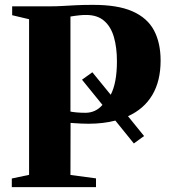

<svg xmlns="http://www.w3.org/2000/svg" viewBox="-20 -769 700 789"><path d="M28.5 0V-35.5L99.5 -50.5V-690L30 -706.5V-743H188Q212 -743 237.2 -744.5Q262.5 -746 292.5 -747.5Q322.5 -749 360 -749Q463 -749.5 524.2 -722.5Q585.5 -695.5 612.8 -644.2Q640 -593 640 -520Q640 -436 605.8 -378.5Q571.5 -321 506 -291.5L572 -210L530 -179.5L454 -273.5Q429.5 -267 401.8 -263.8Q374 -260.5 343.5 -260.5Q329.5 -260.5 314 -261.2Q298.5 -262 286.5 -262.8Q274.5 -263.5 270 -264L269.5 -50L374.5 -36V0ZM331.5 -305.5Q351.5 -305.5 369.2 -313.5Q387 -321.5 401 -338L317 -441.5L359.5 -472L435 -379.5Q447.5 -403.5 454 -437.8Q460.5 -472 460.5 -517Q460.5 -573.5 448.2 -616.2Q436 -659 408.2 -683.2Q380.5 -707.5 334 -707.5Q319 -707.5 307.5 -706.2Q296 -705 287 -703.8Q278 -702.5 269.5 -701V-310.5Q279 -308.5 295.2 -307Q311.5 -305.5 331.5 -305.5Z"/></svg>

Font: Merriweather 96pt ExtraBold
Style: Regular
Weight: 800
Version: Version 2.100